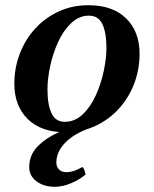

<svg xmlns="http://www.w3.org/2000/svg" viewBox="-20 -491 590 736"><path d="M321 -431Q283 -431 253 -402.5Q223 -374 203 -330.5Q183 -287 172.5 -238Q162 -189 162 -148Q162 -90 177.5 -57Q193 -24 228 -24L231 16Q138 16 86.5 -34.5Q35 -85 35 -170Q35 -231 56 -285.5Q77 -340 115 -381.5Q153 -423 205 -447Q257 -471 319 -471ZM228 -24Q267 -24 297 -52.5Q327 -81 347 -125Q367 -169 377.5 -218Q388 -267 388 -307Q388 -366 372.5 -398.5Q357 -431 321 -431L319 -471Q412 -471 463.5 -420.5Q515 -370 515 -285Q515 -224 494 -169.5Q473 -115 435 -73.5Q397 -32 345 -8Q293 16 231 16ZM189 225Q148 225 120 204Q92 183 92 150Q92 104 123 71.5Q154 39 204 16.5Q254 -6 310 -21L325 0Q264 21 230 56Q196 91 196 132Q196 148 206 158.5Q216 169 236 169Q247 169 262 164.5Q277 160 296 149Q302 155 304.5 163.5Q307 172 308 178Q286 197 253.5 211Q221 225 189 225Z"/></svg>

Font: Poltawski Nowy SemiBold
Style: Italic
Weight: 600
Italic angle: -12°
Version: Version 1.001;gftools[0.9.25]